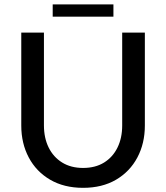

<svg xmlns="http://www.w3.org/2000/svg" viewBox="-20 -870 778 898"><path d="M368.5 8.5Q279.5 8.5 214.5 -29.5Q149.5 -67.5 114.5 -133.5Q79.5 -199.5 79.5 -283V-717.5H185.5V-283.5Q185.5 -225 207.5 -180.2Q229.5 -135.5 270.5 -110Q311.5 -84.5 368.5 -84.5Q426 -84.5 466.8 -109.8Q507.5 -135 529.5 -179.8Q551.5 -224.5 551.5 -283V-717.5H657.5V-283Q657.5 -199.5 622.5 -133.5Q587.5 -67.5 522.8 -29.5Q458 8.5 368.5 8.5ZM510.5 -792H226.5V-849.5H510.5Z"/></svg>

Font: Verano Sans Medium
Style: Regular
Weight: 500
Designer: Lukasz Dziedzic with Adam Twardoch and Botio Nikoltchev
Foundry: tyPoland Lukasz Dziedzic
Version: Version 3.001;December 28, 2019;FontCreator 12.0.0.2547 64-b